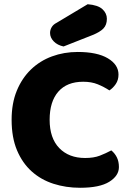

<svg xmlns="http://www.w3.org/2000/svg" viewBox="-20 -871 611 909"><path d="M374 -484Q297 -484 256 -437Q215 -390 215 -304Q215 -217 260.5 -170Q306 -123 383 -123Q424 -123 452.5 -134Q481 -145 507 -159Q524 -145 533.5 -125.5Q543 -106 543 -80Q543 -39 497.5 -10.5Q452 18 359 18Q292 18 233 -1Q174 -20 130 -59.5Q86 -99 60.5 -159.5Q35 -220 35 -304Q35 -382 59.5 -441.5Q84 -501 126.5 -542Q169 -583 226 -604Q283 -625 348 -625Q440 -625 490.5 -595Q541 -565 541 -518Q541 -492 528 -473Q515 -454 498 -443Q472 -460 442.5 -472Q413 -484 374 -484ZM395 -851Q444 -847 465 -827.5Q486 -808 486 -782Q486 -753 469.5 -736Q453 -719 418 -705L281 -651Q252 -657 234.5 -675Q217 -693 217 -715Q217 -729 224.5 -742Q232 -755 248 -763Z"/></svg>

Font: Baloo Cyrillic
Style: Regular
Weight: 400
Designer: Ek Type, Denis Ignatov
Foundry: Ek Type
Version: Version 1.50 July 26, 2019